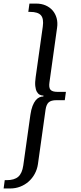

<svg xmlns="http://www.w3.org/2000/svg" viewBox="-35 -839 455 1082"><path d="M330.1 -274.4H283.2Q253.4 -274.4 239.7 -262.5Q226.1 -250.5 221.7 -220.7L178.7 86.4Q174.3 115.7 160.6 140.9Q147 166 126.2 184.3Q105.5 202.6 78.9 212.9Q52.2 223.1 22.9 223.1H-14.6L-8.3 176.3H2Q45.9 176.3 67.9 157Q89.8 137.7 96.2 93.3L136.2 -191.4Q140.6 -221.7 148.4 -241.7Q156.2 -261.7 166 -273.7Q175.8 -285.6 187 -290.5Q198.2 -295.4 209.5 -295.4L210 -300.3Q198.7 -300.3 189 -305.2Q179.2 -310.1 172.6 -322Q166 -334 163.8 -354Q161.6 -374 166 -404.3L206.1 -689Q212.4 -733.4 195.8 -752.7Q179.2 -772 134.8 -772H124.5L130.9 -818.8H168.9Q198.2 -818.8 221.9 -808.6Q245.6 -798.3 261.5 -780Q277.3 -761.7 284.2 -736.6Q291 -711.4 286.6 -682.1L243.7 -375Q239.3 -345.2 249.5 -333.3Q259.8 -321.3 289.6 -321.3H336.4Z"/></svg>

Font: Noticia Text
Style: Italic
Weight: 400
Italic angle: -8°
Designer: JM Sole
Foundry: JM Sole
Version: Version 1.003